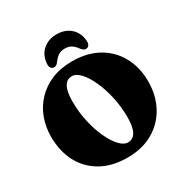

<svg xmlns="http://www.w3.org/2000/svg" viewBox="-210 -1092 1224 1277"><g transform="rotate(-30 402.0 -453.5)"><path d="M401 -720Q516 -720 599.8 -673Q683.5 -626 729 -542.8Q774.5 -459.5 774.5 -351Q774.5 -245 729.5 -161Q684.5 -77 601.2 -28.5Q518 20 404 20Q287.5 20 203.8 -27Q120 -74 75.2 -158.5Q30.5 -243 30.5 -355Q30.5 -430.5 55.5 -496.8Q80.5 -563 128.8 -613.2Q177 -663.5 245.5 -691.8Q314 -720 401 -720ZM536 -214.5Q536 -293.5 519.5 -368.5Q503 -443.5 475.8 -503.8Q448.5 -564 416 -599.5Q383.5 -635 351 -635Q271 -635 271 -486Q271 -405.5 287.8 -330.2Q304.5 -255 332 -195.5Q359.5 -136 392 -101Q424.5 -66 456 -66Q494.5 -66 515.2 -101.8Q536 -137.5 536 -214.5ZM402.5 -817.5Q373 -817.5 353.2 -805Q333.5 -792.5 316 -768.5Q307 -756.5 299 -750.5Q291 -744.5 281 -744.5Q264.5 -744.5 256 -757.2Q247.5 -770 250 -791Q255.5 -855 297.5 -891Q339.5 -927 402.5 -927Q465.5 -927 507.2 -891Q549 -855 555 -791Q557 -770 548.5 -757.2Q540 -744.5 523.5 -744.5Q506.5 -744.5 488.5 -768.5Q471 -793 450.8 -805.2Q430.5 -817.5 402.5 -817.5Z"/></g></svg>

Font: Fraunces 9pt Soft Black
Style: Regular
Weight: 900
Version: Version 1.000;[b76b70a41]